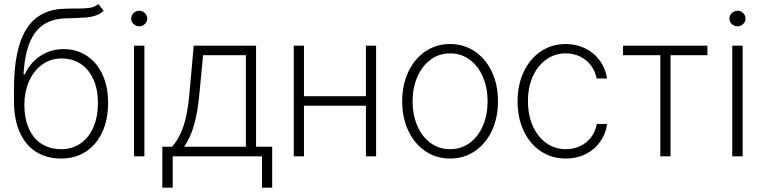

<svg xmlns="http://www.w3.org/2000/svg" viewBox="-20 -749 3656 920"><path d="M333 -662.1Q304.7 -662.1 290 -661.1Q192.9 -656.2 146.2 -589.6Q99.6 -522.9 92.8 -392.6H98.6Q125 -449.7 174.3 -481.7Q223.6 -513.7 285.2 -513.7Q345.7 -513.7 394 -482.9Q442.4 -452.1 470.2 -393.8Q498 -335.4 498 -255.9Q498 -175.8 470 -115.5Q441.9 -55.2 391.1 -22.2Q340.3 10.7 273.4 10.7Q204.1 10.7 153.1 -21.2Q102.1 -53.2 74.5 -115.5Q46.9 -177.7 46.9 -266.6V-321.3Q46.9 -513.2 105.2 -607.9Q163.6 -702.6 286.1 -707Q299.8 -708 325.2 -708H347.7Q387.7 -708 411.1 -711.7Q434.6 -715.3 451.2 -729.5L476.6 -697.3Q460.9 -682.1 439.5 -674.8Q418 -667.5 395.3 -665.5Q372.6 -663.6 333 -662.1ZM449.2 -255.9Q449.2 -321.3 427.2 -369.4Q405.3 -417.5 366.2 -443.1Q327.1 -468.8 276.4 -468.8Q222.2 -468.8 181.6 -439.2Q141.1 -409.7 119.1 -359.6Q97.2 -309.6 96.7 -250Q96.7 -182.6 117.9 -134Q139.2 -85.4 179 -59.8Q218.8 -34.2 273.4 -34.2Q326.2 -34.2 366 -61.8Q405.8 -89.4 427.5 -139.4Q449.2 -189.5 449.2 -255.9Z M622.1 -530.3H671.9V0H622.1ZM608.4 -660.2Q608.4 -675.3 619.9 -686.3Q631.3 -697.3 647.5 -697.3Q663.1 -697.3 674.3 -686.3Q685.5 -675.3 685.5 -660.2Q685.5 -645 674.3 -634Q663.1 -623 647.5 -623Q631.3 -623 619.9 -634Q608.4 -645 608.4 -660.2Z M757.8 -45.9H804.7Q840.8 -87.9 859.9 -146.2Q878.9 -204.6 887.7 -300.8L908.2 -530.3H1207V-45.9H1284.2V150.4H1235.4V0H807.6V150.4H757.8ZM1158.2 -45.9V-484.4H953.1L935.5 -300.8Q927.7 -214.4 910.6 -152.6Q893.6 -90.8 862.3 -45.9Z M1436.5 -288.1H1733.4V-530.3H1782.2V0H1733.4V-242.2H1436.5V0H1387.7V-530.3H1436.5Z M1907.2 -263.7Q1907.2 -342.8 1936.8 -405.3Q1966.3 -467.8 2018.6 -502.9Q2070.8 -538.1 2136.7 -538.1Q2202.6 -538.1 2254.9 -502.9Q2307.1 -467.8 2336.7 -405.3Q2366.2 -342.8 2366.2 -263.7Q2366.2 -184.6 2336.7 -122.1Q2307.1 -59.6 2254.9 -24.4Q2202.6 10.7 2136.7 10.7Q2070.8 10.7 2018.6 -24.4Q1966.3 -59.6 1936.8 -122.1Q1907.2 -184.6 1907.2 -263.7ZM2316.4 -263.7Q2316.4 -327.1 2294.2 -379.6Q2272 -432.1 2231.2 -462.6Q2190.4 -493.2 2136.7 -493.2Q2083 -493.2 2042.2 -462.4Q2001.5 -431.6 1979.2 -379.4Q1957 -327.1 1957 -263.7Q1957 -199.7 1979.2 -147.2Q2001.5 -94.7 2042.2 -64.5Q2083 -34.2 2136.7 -34.2Q2190.4 -34.2 2231.2 -64.5Q2272 -94.7 2294.2 -147.2Q2316.4 -199.7 2316.4 -263.7Z M2460 -263.7Q2460 -341.8 2489.3 -404.3Q2518.6 -466.8 2571 -502.4Q2623.5 -538.1 2690.4 -538.1Q2741.2 -538.1 2783.7 -517.3Q2826.2 -496.6 2853.8 -459.2Q2881.3 -421.9 2888.7 -373H2838.9Q2832.5 -407.2 2812.3 -434.6Q2792 -461.9 2760.7 -477.5Q2729.5 -493.2 2691.4 -493.2Q2638.7 -493.2 2597.4 -463.9Q2556.2 -434.6 2533 -382.6Q2509.8 -330.6 2509.8 -264.6Q2509.8 -198.7 2532.7 -146.2Q2555.7 -93.8 2596.9 -64Q2638.2 -34.2 2691.4 -34.2Q2729 -34.2 2760.3 -49.1Q2791.5 -64 2812.3 -91.3Q2833 -118.7 2839.8 -155.3H2889.6Q2882.3 -106.9 2855.2 -69.1Q2828.1 -31.2 2785.6 -10.3Q2743.2 10.7 2691.4 10.7Q2623 10.7 2570.6 -24.7Q2518.1 -60.1 2489 -122.6Q2460 -185.1 2460 -263.7Z M2965.3 -530.3H3369.6V-484.4H3192.9V0H3144V-484.4H2965.3Z M3488.8 -530.3H3538.6V0H3488.8ZM3475.1 -660.2Q3475.1 -675.3 3486.6 -686.3Q3498 -697.3 3514.2 -697.3Q3529.8 -697.3 3541 -686.3Q3552.2 -675.3 3552.2 -660.2Q3552.2 -645 3541 -634Q3529.8 -623 3514.2 -623Q3498 -623 3486.6 -634Q3475.1 -645 3475.1 -660.2Z"/></svg>

Font: Pretendard Std ExtraLight
Style: Regular
Weight: 200
Designer: Base glyphs from Inter by Rasmus Andersson; Hangeul glyphs from Noto Sans CJK(Source Han Sans) by Jang Soo-young and Kan
Foundry: Kil Hyung-jin
Version: Version 1.309